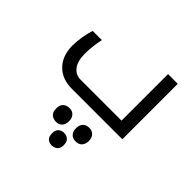

<svg xmlns="http://www.w3.org/2000/svg" viewBox="-205 -668 1187 1187"><g transform="rotate(45 389.0 -74.5)"><path d="M252 0Q165.5 0 115.2 -52Q64.9 -104 64.9 -193.8Q64.9 -227.1 72 -270.5Q79.1 -314 89.8 -344.2H169.9Q154.8 -272 154.8 -209.2Q154.8 -146.5 180.7 -112.3Q206.5 -78.1 249 -78.1H607.9V-484.9H692.9V0ZM539.6 197.5Q524.9 213.9 498.5 213.9Q472.2 213.9 457 198.2Q441.9 182.6 441.9 154.1Q441.9 125.5 457 109.9Q472.2 94.2 498.3 94.2Q524.4 94.2 539.3 110.4Q554.2 126.5 554.2 153.8Q554.2 181.2 539.6 197.5ZM366.7 197.5Q352.1 213.9 326.9 213.9Q301.8 213.9 285.4 199.7Q269 185.5 269 154.1Q269 122.6 285.4 108.4Q301.8 94.2 326.7 94.2Q351.6 94.2 366.5 110.4Q381.3 126.5 381.3 153.8Q381.3 181.2 366.7 197.5ZM447.5 323Q432.1 335.9 410.4 335.9Q388.7 335.9 374 323Q359.4 310.1 359.4 281.2Q359.4 252.4 374 239.3Q388.7 226.1 410.4 226.1Q432.1 226.1 447.5 239.3Q462.9 252.4 462.9 281.2Q462.9 310.1 447.5 323Z"/></g></svg>

Font: DroidArabicKufi
Style: Regular
Weight: 400
Designer: Pascal Zoghbi
Foundry: Ascender Corporation
Version: Version 1.00